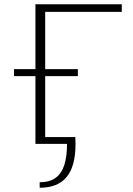

<svg xmlns="http://www.w3.org/2000/svg" viewBox="-20 -678 625 905"><path d="M147 0V-658H193V0ZM167 207V181Q214 181 242.5 160Q271 139 283.5 98.5Q296 58 296 0H172V-32H335L336 0Q336 106 294 156.5Q252 207 167 207ZM46 -319V-352H347V-319ZM168 -622V-658H554V-622Z"/></svg>

Font: Ysabeau Office ExtraLight
Style: Regular
Weight: 250
Designer: Christian Thalmann (Catharsis Fonts)
Version: Version 2.001;gftools[0.9.30]; featfreeze: tnum,lnum,ss02